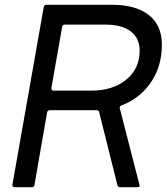

<svg xmlns="http://www.w3.org/2000/svg" viewBox="-20 -783 700 803"><path d="M41 0Q36 0 33.5 -3Q31 -6 32 -11L163 -754Q165 -763 174 -763H449Q547 -763 602 -720.5Q657 -678 657 -596Q657 -506 611.5 -439Q566 -372 488 -342Q479 -339 481 -330L563 -11L564 -8Q564 0 554 0H482Q473 0 471 -9L395 -313Q394 -322 384 -322H188Q179 -322 177 -313L124 -9Q123 0 113 0ZM195 -415V-413Q195 -404 204 -404H363Q451 -404 507.5 -449.5Q564 -495 564 -571Q564 -623 527 -651.5Q490 -680 422 -680H251Q242 -680 240 -671Z"/></svg>

Font: Open Sauce Two
Style: Italic
Weight: 400
Italic angle: -10°
Designer: Alfredo Marco Pradil
Foundry: Creative Sauce Fz LLC
Version: Version 1.477